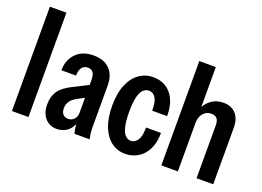

<svg xmlns="http://www.w3.org/2000/svg" viewBox="-106 -978 1697 1245"><g transform="rotate(20 743.0 -355.0)"><path d="M51 0V-720H165V0Z M483 0Q477 -18 474.5 -39.5Q472 -61 472 -85H467V-366Q467 -401 454.5 -417Q442 -433 418 -433Q391 -433 377 -413Q363 -393 363 -358H262Q262 -429 306 -474.5Q350 -520 427 -520Q499 -520 538.5 -480Q578 -440 578 -367V-85Q578 -64 580 -42.5Q582 -21 588 0ZM361 10Q313 10 282 -25Q251 -60 251 -120Q251 -174 276.5 -211.5Q302 -249 365 -280L494 -345V-257L424 -220Q391 -203 376 -181.5Q361 -160 361 -132Q361 -105 374.5 -91Q388 -77 410 -77Q435 -77 451 -94.5Q467 -112 467 -139L477 -76Q462 -32 432 -11Q402 10 361 10Z M834 10Q780 10 738.5 -21Q697 -52 673.5 -111.5Q650 -171 650 -256Q650 -342 674.5 -400.5Q699 -459 742 -489.5Q785 -520 839 -520Q889 -520 927 -496.5Q965 -473 986.5 -427Q1008 -381 1008 -313H905Q905 -375 888 -401.5Q871 -428 842 -428Q820 -428 803 -412Q786 -396 776.5 -358.5Q767 -321 767 -257Q767 -192 776.5 -153.5Q786 -115 802.5 -98.5Q819 -82 840 -82Q869 -82 887 -109.5Q905 -137 905 -197H1008Q1008 -130 985 -84Q962 -38 922.5 -14Q883 10 834 10Z M1082 0V-720H1196V0ZM1325 0V-364Q1325 -397 1312 -411.5Q1299 -426 1273 -426Q1249 -426 1231.5 -413.5Q1214 -401 1205 -380.5Q1196 -360 1196 -335L1181 -414Q1201 -465 1237 -492.5Q1273 -520 1324 -520Q1378 -520 1409 -485.5Q1440 -451 1440 -390V0Z"/></g></svg>

Font: Instrument Sans Condensed SemiBold
Style: Regular
Weight: 600
Width: 3
Designer: Rodrigo Fuenzalida
Foundry: fragTYPE
Version: Version 1.000;gftools[0.9.28]